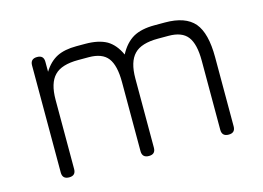

<svg xmlns="http://www.w3.org/2000/svg" viewBox="-71 -601 1000 729"><g transform="rotate(-15 429.0 -237.0)"><path d="M581.5 -473.5C581.5 -473.5 623 -473.5 623 -473.5C676.5 -473.5 715 -460 738.5 -432.5C761.5 -405 773 -360 773 -297C773 -297 773 -297 773 -297C773 -297 773 -25.5 773 -25.5C773 -8 764.5 0.5 747 0.5C747 0.5 747 0.5 747 0.5C729.5 0.5 720.5 -8 720.5 -25.5C720.5 -25.5 720.5 -25.5 720.5 -25.5C720.5 -25.5 720.5 -297 720.5 -297C720.5 -341 713 -372.5 698 -392C683 -411.5 658 -421 623 -421C623 -421 623 -421 623 -421C623 -421 581.5 -421 581.5 -421C538 -421 506.5 -411.5 488 -392C469 -372.5 459.5 -341 459.5 -297C459.5 -297 459.5 -297 459.5 -297C459.5 -297 459.5 -25.5 459.5 -25.5C459.5 -8 451 0.5 433.5 0.5C433.5 0.5 433.5 0.5 433.5 0.5C416 0.5 407 -8 407 -25.5C407 -25.5 407 -25.5 407 -25.5C407 -25.5 407 -297 407 -297C407 -341 399.5 -372.5 384.5 -392C369.5 -411.5 344.5 -421 309.5 -421C309.5 -421 309.5 -421 309.5 -421C309.5 -421 268 -421 268 -421C224.5 -421 193 -411.5 174.5 -392C155.5 -372.5 146 -341 146 -297C146 -297 146 -297 146 -297C146 -297 146 -25.5 146 -25.5C146 -8 137.5 0.5 120 0.5C120 0.5 120 0.5 120 0.5C102.5 0.5 93.5 -8 93.5 -25.5C93.5 -25.5 93.5 -25.5 93.5 -25.5C93.5 -25.5 93.5 -446.5 93.5 -446.5C93.5 -464 102.5 -472.5 120 -472.5C120 -472.5 120 -472.5 120 -472.5C137.5 -472.5 146 -464 146 -446.5C146 -446.5 146 -446.5 146 -446.5C146 -446.5 146 -407.5 146 -407.5C160.5 -431 178 -448 198.5 -458.5C218.5 -468.5 244 -473.5 275 -473.5C275 -473.5 275 -473.5 275 -473.5C275 -473.5 309.5 -473.5 309.5 -473.5C344.5 -473.5 372.5 -467.5 394 -455.5C415 -443 431.5 -423 444 -395.5C444 -395.5 444 -395.5 444 -395.5C458.5 -423 476.5 -443 498 -455.5C519.5 -467.5 547 -473.5 581.5 -473.5C581.5 -473.5 581.5 -473.5 581.5 -473.5Z"/></g></svg>

Font: Jura-Fortis-Regular
Style: Regular
Weight: 500
Designer: Daniel Johnson, Alexei Vanyashin, Mirko Velimirovic
Foundry: Daniel Johnson
Version: ""